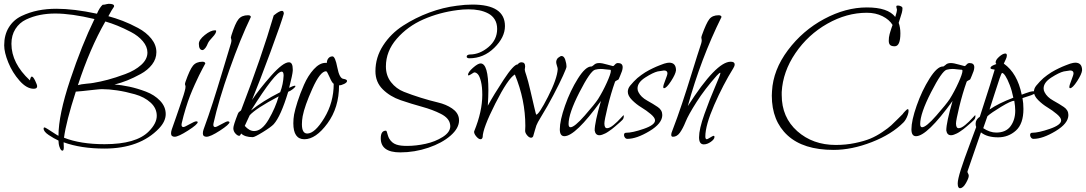

<svg xmlns="http://www.w3.org/2000/svg" viewBox="-20 -712 5701 1008"><path d="M315 61Q315 79 308 79Q301 79 295.5 67Q290 55 288.5 44Q287 33 287 26Q263 15 236 -3Q209 -21 209 -37Q209 -43 214 -43Q217 -43 232 -33.5Q247 -24 264.5 -12.5Q282 -1 287 1Q287 -109 348.5 -293Q410 -477 476 -612Q355 -641 270 -641Q228 -641 190 -633.5Q152 -626 117 -609.5Q82 -593 61 -560Q40 -527 40 -482Q40 -380 137 -290Q141 -310 147 -310Q154 -310 164.5 -288.5Q175 -267 175 -259Q175 -246 157 -246Q120 -246 82.5 -288.5Q45 -331 23.5 -384Q2 -437 2 -474Q2 -529 26.5 -568.5Q51 -608 93 -628Q135 -648 180 -657Q225 -666 276 -666Q368 -666 489 -640Q503 -673 519 -687Q520 -687 521 -687Q525 -687 530 -688Q535 -689 541 -690.5Q547 -692 551 -692Q579 -692 579 -680Q579 -679 578.5 -678Q578 -677 578 -676Q567 -661 549 -627Q586 -617 624 -602.5Q662 -588 705 -565Q748 -542 774.5 -509Q801 -476 801 -438Q801 -403 778.5 -373.5Q756 -344 718.5 -323.5Q681 -303 648.5 -290Q616 -277 581 -268Q617 -266 659 -257Q701 -248 746 -231Q791 -214 820.5 -183Q850 -152 850 -113Q850 -75 815 -38Q714 68 528 68Q405 68 314 35Q314 39 314.5 47.5Q315 56 315 61ZM754 -436Q754 -467 730 -495.5Q706 -524 667.5 -544Q629 -564 597 -577Q565 -590 534 -599H533Q452 -458 389 -265Q405 -270 433.5 -272.5Q462 -275 471 -277Q507 -283 546.5 -293.5Q586 -304 637.5 -323Q689 -342 721.5 -371.5Q754 -401 754 -436ZM515 -244Q504 -244 473 -240.5Q442 -237 413.5 -234Q385 -231 379 -231Q378 -231 378 -231Q327 -73 316 11Q402 45 529 45Q695 45 761 -22Q803 -64 803 -104Q803 -144 770.5 -173.5Q738 -203 688.5 -217Q639 -231 595 -237.5Q551 -244 515 -244Z M1115 -550Q1115 -537 1096 -517Q1077 -497 1072 -486Q1059 -453 1044 -449Q1024 -449 1024 -482Q1024 -503 1055 -528Q1086 -553 1109 -553Q1114 -553 1115 -550ZM1058 -379Q1056 -376 1044.5 -354Q1033 -332 1025 -316Q1017 -300 1003 -269Q989 -238 978 -210Q967 -182 955 -143Q943 -104 934 -65Q933 -62 933 -57Q933 -45 943 -45Q949 -45 975.5 -60Q1002 -75 1010 -75Q1017 -75 1018 -71Q1018 -59 967 -26.5Q916 6 897 6Q878 6 878 -12Q878 -21 882 -33Q893 -64 904.5 -97Q916 -130 922 -148Q928 -166 934.5 -185Q941 -204 944 -213.5Q947 -223 949.5 -232.5Q952 -242 953 -247Q954 -252 954 -257Q954 -261 952.5 -264.5Q951 -268 951 -270Q951 -274 954 -283Q976 -346 993 -367Q1010 -388 1043 -388Q1056 -388 1058 -379Z M1297 -623Q1242 -509 1185 -347.5Q1128 -186 1101 -65Q1100 -62 1100 -57Q1100 -45 1110 -45Q1116 -45 1142.5 -60Q1169 -75 1176 -75Q1182 -75 1185 -71Q1185 -59 1135 -26.5Q1085 6 1064 6Q1045 6 1045 -12Q1045 -22 1049 -33Q1075 -104 1097.5 -174Q1120 -244 1149 -340.5Q1178 -437 1192 -483Q1195 -492 1195 -501Q1195 -505 1193.5 -508.5Q1192 -512 1192 -515Q1192 -518 1195 -527Q1215 -590 1232 -611Q1249 -632 1282 -632Q1296 -632 1297 -623Z M1246 -11Q1241 1 1236 1Q1227 1 1216 -11Q1205 -23 1205 -39Q1205 -54 1229 -115Q1232 -123 1238.5 -127Q1245 -131 1246 -134Q1354 -415 1417 -631L1425 -637Q1432 -643 1442.5 -649Q1453 -655 1460 -655Q1470 -655 1470 -640Q1459 -599 1400 -439Q1341 -279 1303 -187Q1341 -244 1403.5 -314.5Q1466 -385 1497 -385Q1517 -385 1517 -348V-341Q1516 -321 1498 -251Q1520 -262 1528 -262Q1531 -262 1531 -260Q1531 -255 1518.5 -245Q1506 -235 1493 -230Q1454 -101 1417 -60Q1403 -45 1360 -18.5Q1317 8 1307 8Q1266 8 1246 -11ZM1443 -206Q1325 -144 1291 -107Q1285 -95 1276.5 -76Q1268 -57 1265 -51Q1289 -24 1314 -24Q1355 -24 1390.5 -85Q1426 -146 1443 -206ZM1451 -228Q1467 -270 1469 -315Q1469 -336 1459 -336Q1426 -336 1298 -132Q1358 -181 1451 -228Z M1760 -264Q1760 -147 1699 -64Q1638 19 1578 19Q1520 19 1520 -65Q1520 -88 1524 -111Q1529 -137 1542 -178Q1555 -219 1576 -267Q1597 -315 1627.5 -348.5Q1658 -382 1689 -382H1696Q1696 -396 1704 -406Q1712 -416 1726 -416Q1740 -415 1751 -357.5Q1762 -300 1783 -298Q1802 -295 1802 -287Q1802 -279 1787 -271.5Q1772 -264 1760 -264ZM1732 -272Q1723 -277 1710 -307.5Q1697 -338 1692 -338Q1661 -338 1620 -246.5Q1579 -155 1569 -102Q1565 -79 1565 -60Q1565 -11 1593 -11Q1633 -11 1682.5 -92.5Q1732 -174 1732 -272Z M2117 54Q2164 54 2214.5 43Q2265 32 2304.5 7Q2344 -18 2344 -50Q2344 -55 2343 -59Q2338 -92 2295 -114Q2252 -136 2195.5 -151.5Q2139 -167 2083.5 -186Q2028 -205 1989.5 -243Q1951 -281 1951 -338Q1951 -411 1991.5 -473.5Q2032 -536 2096.5 -577.5Q2161 -619 2233.5 -646Q2306 -673 2379 -682Q2422 -688 2460 -688Q2631 -688 2631 -575Q2631 -516 2575 -461Q2519 -406 2444 -406Q2437 -406 2433.5 -408.5Q2430 -411 2430 -414Q2430 -416 2431 -418.5Q2432 -421 2434.5 -422.5Q2437 -424 2440 -425Q2443 -426 2447 -426Q2498 -426 2544 -464.5Q2590 -503 2590 -560Q2590 -589 2577.5 -609.5Q2565 -630 2543 -641.5Q2521 -653 2495.5 -658Q2470 -663 2440 -663Q2425 -663 2410.5 -662Q2396 -661 2382 -659Q2287 -647 2203.5 -610.5Q2120 -574 2063 -508.5Q2006 -443 2006 -363Q2006 -315 2033 -280.5Q2060 -246 2100.5 -230Q2141 -214 2189 -199Q2237 -184 2279.5 -174Q2322 -164 2353 -143Q2384 -122 2389 -92L2390 -80Q2390 -39 2345.5 0Q2301 39 2229 63.5Q2157 88 2081 88Q1979 88 1979 14Q1979 -26 2006 -26Q2009 -26 2011 -19.5Q2013 -13 2016 -2.5Q2019 8 2023 15Q2030 27 2039.5 35Q2049 43 2061 47Q2073 51 2086.5 52.5Q2100 54 2117 54Z M2954 -361Q2954 -355 2936 -315Q2918 -275 2886 -214Q2854 -153 2823 -103Q2811 -84 2804.5 -71.5Q2798 -59 2796 -53.5Q2794 -48 2788.5 -29Q2783 -10 2779 4Q2775 11 2768 11Q2758 11 2747.5 -1.5Q2737 -14 2737 -25Q2737 -29 2737.5 -37.5Q2738 -46 2738 -51Q2738 -188 2683 -321Q2647 -300 2580.5 -168.5Q2514 -37 2514 8Q2511 19 2503 19Q2493 19 2481 5Q2469 -9 2469 -20Q2469 -23 2470 -24Q2512 -127 2512 -214Q2512 -257 2505 -284.5Q2498 -312 2489 -322Q2480 -332 2470 -332Q2468 -332 2456 -324Q2444 -316 2440 -316Q2437 -316 2437 -319Q2437 -333 2463 -356Q2489 -379 2503 -379Q2544 -379 2544 -238Q2544 -208 2541 -157Q2572 -214 2624.5 -294Q2677 -374 2698 -374Q2706 -385 2718 -385Q2737 -385 2737 -363Q2737 -360 2736 -354.5Q2735 -349 2735 -346Q2735 -340 2744 -314Q2752 -290 2764 -238.5Q2776 -187 2785 -148.5Q2794 -110 2795 -110Q2809 -110 2857 -204Q2905 -298 2908 -349Q2908 -355 2904 -367Q2900 -379 2900 -386Q2900 -398 2910 -409H2911Q2922 -418 2928 -418Q2941 -418 2947.5 -398.5Q2954 -379 2954 -361Z M3245 -80Q3244 -79 3236 -71.5Q3228 -64 3223 -60Q3218 -56 3208.5 -47.5Q3199 -39 3192 -34Q3185 -29 3175 -22Q3165 -15 3157.5 -11.5Q3150 -8 3142 -5Q3134 -2 3127 -2Q3106 -2 3102 -27Q3102 -69 3135 -182Q3001 3 2943 3Q2919 3 2919 -33Q2919 -79 2946.5 -157.5Q2974 -236 3014 -299.5Q3054 -363 3084 -363H3087L3098 -371Q3107 -381 3126 -381Q3141 -381 3168 -373Q3195 -365 3198 -365Q3202 -365 3208.5 -373Q3215 -381 3224 -381Q3249 -381 3249 -359Q3249 -350 3245.5 -339Q3242 -328 3235.5 -313.5Q3229 -299 3228 -296Q3227 -294 3218.5 -290Q3210 -286 3209 -283Q3187 -221 3170 -150.5Q3153 -80 3153 -64Q3153 -39 3167 -39Q3181 -39 3201.5 -56Q3222 -73 3237 -90Q3252 -107 3253 -107Q3255 -107 3255 -103Q3255 -88 3245 -80ZM3179 -346Q3173 -346 3158.5 -348Q3144 -350 3134 -350Q3120 -350 3104 -346Q3079 -339 3022 -227.5Q2965 -116 2965 -61Q2965 -44 2975 -44Q2996 -44 3049.5 -105Q3103 -166 3120 -192Q3145 -232 3166 -278.5Q3187 -325 3187 -340Q3187 -346 3182 -346Z M3529 -343Q3527 -323 3503 -286Q3479 -249 3466 -249Q3462 -249 3462 -255Q3462 -264 3473 -291.5Q3484 -319 3484 -327Q3484 -342 3466 -342Q3463 -342 3433 -337Q3408 -331 3367.5 -305Q3327 -279 3327 -248Q3327 -237 3332 -228Q3345 -202 3377.5 -184Q3410 -166 3433.5 -150Q3457 -134 3457 -108Q3457 -64 3389.5 -23.5Q3322 17 3274 17Q3266 17 3261 10.5Q3256 4 3256 -3Q3256 -15 3267 -15Q3300 -15 3359.5 -35.5Q3419 -56 3419 -80Q3419 -94 3396.5 -113Q3374 -132 3347.5 -148Q3321 -164 3298.5 -186.5Q3276 -209 3276 -230Q3276 -247 3288 -262Q3297 -273 3307 -283.5Q3317 -294 3326 -302Q3335 -310 3346.5 -318Q3358 -326 3367 -332Q3376 -338 3388 -344Q3400 -350 3407 -353.5Q3414 -357 3425.5 -362Q3437 -367 3441.5 -368.5Q3446 -370 3456 -374Q3466 -378 3467 -378Q3484 -383 3493 -383Q3529 -383 3529 -343Z M3830 -354Q3776 -267 3729.5 -160.5Q3683 -54 3683 5Q3683 19 3691 19Q3694 19 3708.5 10Q3723 1 3726 1Q3731 1 3731 7Q3731 19 3712 32.5Q3693 46 3675 46Q3650 46 3650 9Q3650 -34 3678 -112.5Q3706 -191 3734 -255.5Q3762 -320 3762 -328Q3762 -330 3761 -330Q3757 -330 3743 -315Q3680 -244 3637 -176.5Q3594 -109 3579.5 -73Q3565 -37 3549.5 -15.5Q3534 6 3513 6Q3504 6 3504 -4Q3504 -13 3509 -24Q3536 -94 3561 -169Q3586 -244 3614.5 -336.5Q3643 -429 3661 -483Q3664 -492 3664 -501Q3664 -505 3663 -508.5Q3662 -512 3662 -514Q3662 -518 3665 -527Q3688 -591 3704 -611.5Q3720 -632 3753 -632Q3766 -632 3768 -623Q3659 -403 3591 -155Q3740 -388 3816 -388Q3837 -388 3837 -374Q3837 -365 3830 -354Z M4746 -139Q4750 -139 4750 -130Q4750 -121 4745.5 -108Q4741 -95 4735 -85Q4729 -75 4724 -70Q4662 -7 4557 34Q4452 75 4356 75Q4198 75 4115 -1Q4032 -77 4032 -210Q4032 -221 4033 -233Q4039 -345 4116.5 -448.5Q4194 -552 4307 -612.5Q4420 -673 4531 -673Q4642 -673 4680 -623Q4689 -650 4689 -662Q4689 -664 4687 -670Q4685 -676 4686 -679.5Q4687 -683 4694 -683Q4702 -683 4710 -679Q4718 -675 4718 -669Q4718 -657 4714.5 -644.5Q4711 -632 4705.5 -615.5Q4700 -599 4698 -592Q4707 -568 4707 -537Q4707 -469 4677 -469Q4660 -469 4653 -476Q4646 -483 4646 -498Q4646 -507 4647 -515.5Q4648 -524 4650.5 -533Q4653 -542 4655 -548.5Q4657 -555 4660.5 -565.5Q4664 -576 4666 -581Q4649 -609 4613 -627Q4577 -645 4531 -645Q4425 -645 4323.5 -587.5Q4222 -530 4156 -433Q4090 -336 4084 -229Q4084 -221 4084 -213Q4084 -96 4165.5 -23.5Q4247 49 4368 49Q4421 49 4469 39Q4517 29 4548.5 16Q4580 3 4612 -18.5Q4644 -40 4659 -54Q4674 -68 4695 -89Q4716 -110 4719 -113Q4722 -118 4732 -128.5Q4742 -139 4746 -139Z M5091 -80Q5090 -79 5082 -71.5Q5074 -64 5069 -60Q5064 -56 5054.5 -47.5Q5045 -39 5038 -34Q5031 -29 5021 -22Q5011 -15 5003.5 -11.5Q4996 -8 4988 -5Q4980 -2 4973 -2Q4952 -2 4948 -27Q4948 -69 4981 -182Q4847 3 4789 3Q4765 3 4765 -33Q4765 -79 4792.5 -157.5Q4820 -236 4860 -299.5Q4900 -363 4930 -363H4933L4944 -371Q4953 -381 4972 -381Q4987 -381 5014 -373Q5041 -365 5044 -365Q5048 -365 5054.5 -373Q5061 -381 5070 -381Q5095 -381 5095 -359Q5095 -350 5091.5 -339Q5088 -328 5081.5 -313.5Q5075 -299 5074 -296Q5073 -294 5064.5 -290Q5056 -286 5055 -283Q5033 -221 5016 -150.5Q4999 -80 4999 -64Q4999 -39 5013 -39Q5027 -39 5047.5 -56Q5068 -73 5083 -90Q5098 -107 5099 -107Q5101 -107 5101 -103Q5101 -88 5091 -80ZM5025 -346Q5019 -346 5004.5 -348Q4990 -350 4980 -350Q4966 -350 4950 -346Q4925 -339 4868 -227.5Q4811 -116 4811 -61Q4811 -44 4821 -44Q4842 -44 4895.5 -105Q4949 -166 4966 -192Q4991 -232 5012 -278.5Q5033 -325 5033 -340Q5033 -346 5028 -346Z M5344 -215Q5350 -217 5363 -222Q5376 -227 5387 -230Q5398 -233 5409 -233Q5416 -233 5416 -230Q5416 -223 5406 -217.5Q5396 -212 5375.5 -206Q5355 -200 5348 -197Q5353 -171 5353 -140Q5353 -62 5313.5 -26.5Q5274 9 5220 9Q5162 9 5130 -17Q5121 9 5096 81.5Q5071 154 5060 186Q5059 188 5059 190Q5059 193 5062.5 199Q5066 205 5066 211Q5066 223 5051 249.5Q5036 276 5020 276Q5008 276 5008 251Q5008 230 5024.5 178Q5041 126 5072.5 42.5Q5104 -41 5105 -45Q5102 -52 5102 -62Q5102 -85 5124 -99Q5191 -306 5202 -346Q5202 -347 5191 -348.5Q5180 -350 5180 -355Q5180 -363 5196 -370L5211 -376Q5207 -380 5207 -384Q5207 -398 5226 -414.5Q5245 -431 5258 -431Q5266 -431 5266 -421Q5266 -412 5261 -402L5250 -378Q5321 -328 5344 -215ZM5305 -183Q5288 -183 5236 -151.5Q5184 -120 5164 -102L5142 -39Q5177 -16 5210 -16Q5261 -16 5285.5 -49.5Q5310 -83 5310 -131Q5310 -153 5305 -183ZM5300 -199Q5293 -235 5281 -266Q5269 -297 5258.5 -313Q5248 -329 5241 -329Q5238 -329 5228 -300.5Q5218 -272 5201 -218Q5184 -164 5175 -137Q5223 -170 5300 -199Z M5661 -343Q5659 -323 5635 -286Q5611 -249 5598 -249Q5594 -249 5594 -255Q5594 -264 5605 -291.5Q5616 -319 5616 -327Q5616 -342 5598 -342Q5595 -342 5565 -337Q5540 -331 5499.5 -305Q5459 -279 5459 -248Q5459 -237 5464 -228Q5477 -202 5509.5 -184Q5542 -166 5565.5 -150Q5589 -134 5589 -108Q5589 -64 5521.5 -23.5Q5454 17 5406 17Q5398 17 5393 10.5Q5388 4 5388 -3Q5388 -15 5399 -15Q5432 -15 5491.5 -35.5Q5551 -56 5551 -80Q5551 -94 5528.5 -113Q5506 -132 5479.5 -148Q5453 -164 5430.5 -186.5Q5408 -209 5408 -230Q5408 -247 5420 -262Q5429 -273 5439 -283.5Q5449 -294 5458 -302Q5467 -310 5478.5 -318Q5490 -326 5499 -332Q5508 -338 5520 -344Q5532 -350 5539 -353.5Q5546 -357 5557.5 -362Q5569 -367 5573.5 -368.5Q5578 -370 5588 -374Q5598 -378 5599 -378Q5616 -383 5625 -383Q5661 -383 5661 -343Z"/></svg>

Font: Bilbo Swash Caps
Style: Regular
Weight: 400
Designer: Robert E. Leuschke
Foundry: Robert E. Leuschke
Version: Version 1.002